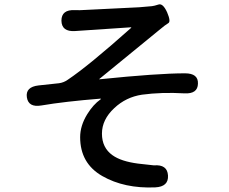

<svg xmlns="http://www.w3.org/2000/svg" viewBox="-20 -798 1040 872"><path d="M344 -175Q344 -227 376 -279Q403 -323 437 -347Q441 -350 436 -350Q274 -337 168 -319Q109 -309 102 -356Q95 -403 155 -410L248 -420Q270 -423 288 -436Q382 -499 575 -671Q579 -674 574 -674L321 -657Q260 -653 259 -704Q259 -755 320 -752Q341 -751 369 -753L612 -765Q641 -767 670 -770Q680 -771 700 -777.5Q720 -784 739 -742Q757 -700 744.5 -693Q732 -686 701 -660L432 -440Q428 -437 433 -438Q697 -465 820 -465Q881 -465 879 -418Q878 -371 818 -374Q714 -380 625 -368Q552 -357 499 -307Q443 -255 443 -191Q443 -127 491 -93Q530 -65 607 -55Q675 -47 679 -47Q740 -52 743 -1Q746 50 685 53Q545 59 444.5 1.5Q344 -56 344 -175Z"/></svg>

Font: Resource Han Rounded JP Medium
Style: Regular
Weight: 500
Designer: Cyano Hao (round all glyphs); Ryoko NISHIZUKA 西塚涼子 (kana, bopomofo & ideographs); Paul D. Hunt (Latin, Greek & Cyrillic)
Foundry: Cyano Hao
Version: 0.990